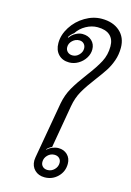

<svg xmlns="http://www.w3.org/2000/svg" viewBox="-141 -1025 754 1103"><g transform="rotate(15 235.5 -473.5)"><path d="M158 -70Q158 -75 160 -89L219 -425Q229 -478 254 -521.5Q279 -565 322 -622Q367 -681 389 -723Q411 -765 411 -815Q411 -858 385.5 -880.5Q360 -903 312 -903Q277 -903 243.5 -884.5Q210 -866 190 -835Q172 -822 161 -804L164 -801Q177 -820 197.5 -831.5Q218 -843 238 -843Q272 -843 293.5 -823Q315 -803 315 -771Q315 -744 299.5 -719.5Q284 -695 258.5 -680Q233 -665 205 -665Q165 -665 141 -690Q117 -715 117 -757Q117 -806 146.5 -852.5Q176 -899 224 -927.5Q272 -956 323 -956Q390 -956 430.5 -920Q471 -884 471 -823Q471 -782 458.5 -746.5Q446 -711 428 -683Q410 -655 379 -614Q337 -559 313.5 -518Q290 -477 281 -425L237 -171Q218 -162 207 -149L209 -147Q222 -160 240 -167Q258 -174 275 -174Q307 -174 328 -153.5Q349 -133 349 -100Q349 -54 317 -22.5Q285 9 239 9Q203 9 180.5 -13Q158 -35 158 -70ZM268 -764Q268 -781 257.5 -792Q247 -803 230 -803Q207 -803 189.5 -786.5Q172 -770 172 -748Q172 -731 183.5 -720Q195 -709 213 -709Q235 -709 251.5 -726Q268 -743 268 -764ZM302 -93Q302 -110 291 -120.5Q280 -131 262 -131Q239 -131 222 -114Q205 -97 205 -74Q205 -57 216 -46.5Q227 -36 245 -36Q268 -36 285 -53Q302 -70 302 -93Z"/></g></svg>

Font: K2D ExtraLight
Style: Italic
Weight: 275
Italic angle: -10°
Designer: Katatrad Aksorn Co.,Ltd.
Foundry: Cadson Demak Co.,Ltd.
Version: Version 1.000; ttfautohint (v1.6)